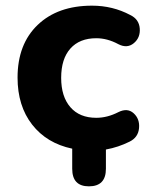

<svg xmlns="http://www.w3.org/2000/svg" viewBox="-20 -521 530 678"><path d="M294 137Q235 137 235 75V4Q145 -15 93.5 -81Q42 -147 42 -247Q42 -365 113 -433Q184 -501 305 -501Q378 -501 440 -468Q471 -453 473.5 -420.5Q476 -388 452.5 -368.5Q429 -349 398 -365Q359 -386 320 -386Q261 -386 228.5 -349.5Q196 -313 196 -246Q196 -180 228.5 -142.5Q261 -105 320 -105Q359 -105 398 -125Q430 -141 452 -121Q474 -101 471 -68.5Q468 -36 438 -21Q398 -1 354 7V75Q354 137 294 137Z"/></svg>

Font: Nunito ExtraBold
Style: Regular
Weight: 800
Designer: Vernon Adams
Foundry: Vernon Adams
Version: Version 3.602